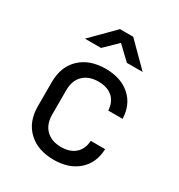

<svg xmlns="http://www.w3.org/2000/svg" viewBox="-186 -909 972 1043"><g transform="rotate(30 300.0 -387.5)"><path d="M304 10Q204 10 144.5 -46Q85 -102 85 -200V-350Q85 -448 144.5 -504Q204 -560 304 -560Q399 -560 457 -509Q515 -458 518 -370H428Q425 -423 392.5 -451.5Q360 -480 304 -480Q245 -480 210 -446.5Q175 -413 175 -351V-200Q175 -138 210 -104Q245 -70 304 -70Q360 -70 392.5 -99Q425 -128 428 -180H518Q515 -92 457 -41Q399 10 304 10ZM123 -645 262 -785H345L485 -645H386L304 -723L224 -645Z"/></g></svg>

Font: Tiny
Style: Regular
Weight: 400
Designer: Philipp Nurullin, Konstantin Bulenkov
Foundry: JetBrains
Version: Version 2.251; ttfautohint (v1.8.4.7-5d5b)